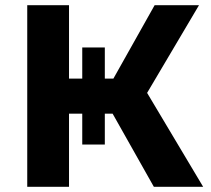

<svg xmlns="http://www.w3.org/2000/svg" viewBox="-20 -720 815 740"><path d="M414 -282H384V-163H297V-282H246V0H85V-700H246V-417H297V-537H384V-417H417L576 -700H747L547 -362L763 0H573Z"/></svg>

Font: APTA Sans Regular
Style: Bold Italic
Weight: 700
Version: Version 7.200